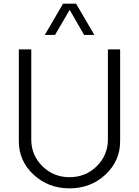

<svg xmlns="http://www.w3.org/2000/svg" viewBox="-20 -1020 760 1050"><path d="M225 -829 325 -1000H396L496 -829H440L361 -966L281 -829ZM83 -247V-750H151V-257Q151 -171 212 -111Q273 -51 360 -51Q448 -51 509 -111Q570 -171 570 -257V-750H637V-247Q637 -140 556.5 -65Q476 10 360 10Q244 10 163.5 -65Q83 -140 83 -247Z"/></svg>

Font: Orkney Light
Style: Regular
Weight: 300
Designer: Samuel Oakes and Alfredo Marco Pradil
Foundry: Alfredo Marco Pradil
Version: 1.0; ttfautohint (v1.5)